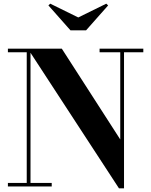

<svg xmlns="http://www.w3.org/2000/svg" viewBox="-20 -1015 822 1045"><path d="M146 -750V-19.5H261.5V0H23V-19.5H125.5V-730.5H23V-750ZM760 -750V-730.5H655V10H627.5L131.5 -750H316.5L634.5 -256V-730.5H522V-750ZM363.5 -850 243.5 -985.5 253.5 -995 406 -920 558.5 -995 568.5 -985.5 448.5 -850Z"/></svg>

Font: Bodoni Moda
Style: Bold
Weight: 700
Designer: Owen Earl
Foundry: indestructible type
Version: Version 2.005